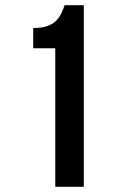

<svg xmlns="http://www.w3.org/2000/svg" viewBox="-20 -720 436 740"><path d="M108 -612Q140 -612 160.5 -619Q181 -626 194 -638Q207 -650 215 -666Q223 -682 229 -700H303V0H193V-534H108Z"/></svg>

Font: BebasNeueW01-Regular
Style: Regular
Weight: 400
Designer: Ryoichi Tsunekawa
Foundry: Ryoichi Tsunekawa
Version: Version 1.30